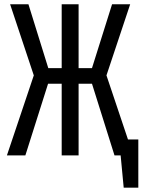

<svg xmlns="http://www.w3.org/2000/svg" viewBox="-20 -726 666 897"><path d="M477.4 -373.8 577.9 -74.4H626.2V150.8H557.9L543.6 0H514.9L409.7 -334.9H347.2V0H268.2V-334.9H204.6L98.5 0H12.3L137.9 -373.8L27.2 -706.2H112.8L205.6 -407.7H268.2V-706.2H347.2V-407.7H409.7L503.6 -706.2H588.2Z"/></svg>

Font: Fira Code
Style: Regular
Weight: 400
Designer: Carrois Corporate, Edenspiekermann AG, Nikita Prokopov
Foundry: Carrois Corporate, Edenspiekermann AG, Nikita Prokopov
Version: Version 5.002